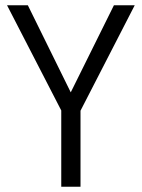

<svg xmlns="http://www.w3.org/2000/svg" viewBox="-20 -710 539 730"><path d="M286.1 0H212.9V-290L6.8 -689.9H85.9L249 -358.9L413.1 -689.9H492.2L286.1 -289.1Z"/></svg>

Font: D-DIN-PRO
Style: Regular
Weight: 400
Designer: Charles Nix
Foundry: Datto Inc.
Version: Version 1.000;hotconv 1.0.109;makeotfexe 2.5.65596